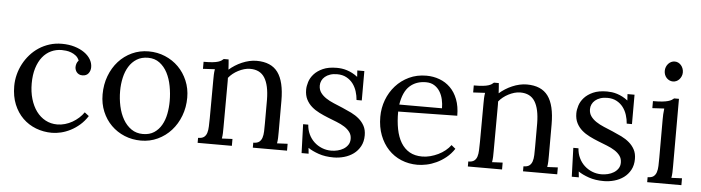

<svg xmlns="http://www.w3.org/2000/svg" viewBox="-46 -927 4168 1141"><g transform="rotate(5 2037.5 -356.5)"><path d="M409.2 -425.3Q402.3 -442.9 389.2 -453.4Q376 -463.9 360.6 -469.7Q345.2 -475.6 329.8 -477.3Q314.5 -479 304.2 -479Q270 -479 240.5 -465.1Q210.9 -451.2 189.5 -424.3Q168 -397.5 155.5 -357.4Q143.1 -317.4 143.1 -265.6Q143.1 -215.8 155.5 -173.6Q168 -131.3 190.4 -100.8Q212.9 -70.3 244.6 -53.2Q276.4 -36.1 314.9 -36.1Q338.4 -36.1 361.3 -42.7Q384.3 -49.3 404.8 -61Q425.3 -72.8 442.6 -88.4Q460 -104 472.2 -122.1L498 -102.1Q478 -70.8 452.4 -48.6Q426.8 -26.4 398.7 -12Q370.6 2.4 342 9.3Q313.5 16.1 288.1 16.1Q237.3 16.1 192.4 -1.2Q147.5 -18.6 113.8 -51.5Q80.1 -84.5 60.5 -132.3Q41 -180.2 41 -241.2Q41 -275.9 49.6 -309.6Q58.1 -343.3 74.2 -373.8Q90.3 -404.3 113.3 -430.4Q136.2 -456.5 165.3 -475.6Q194.3 -494.6 228.8 -505.4Q263.2 -516.1 301.8 -516.1Q343.3 -516.1 377.4 -505.9Q411.6 -495.6 436 -478.5Q460.4 -461.4 473.6 -439.2Q486.8 -417 486.8 -392.6Q486.8 -371.1 474.9 -355.7Q462.9 -340.3 440.4 -339.8Q427.2 -339.4 418.5 -344Q409.7 -348.6 404.3 -355.5Q398.9 -362.3 396.5 -370.4Q394 -378.4 394 -384.8Q394 -394.5 397.2 -405.3Q400.4 -416 409.2 -425.3Z M819.3 -478Q779.8 -478 751.7 -460.4Q723.6 -442.9 705.6 -413.6Q687.5 -384.3 679 -346.2Q670.4 -308.1 670.4 -267.1Q670.4 -220.7 679.9 -176.8Q689.5 -132.8 709 -98.9Q728.5 -64.9 758.1 -44.4Q787.6 -23.9 827.1 -23.9Q866.7 -23.9 893.8 -41.7Q920.9 -59.6 937.7 -88.9Q954.6 -118.2 961.9 -155.8Q969.2 -193.4 969.2 -232.9Q969.2 -277.8 960.9 -321.8Q952.6 -365.7 934.6 -400.4Q916.5 -435.1 887.9 -456.5Q859.4 -478 819.3 -478ZM819.3 -516.1Q872.1 -516.1 918 -496.8Q963.9 -477.5 997.8 -443.6Q1031.7 -409.7 1051.5 -363Q1071.3 -316.4 1071.3 -262.2Q1071.3 -204.1 1052 -153.3Q1032.7 -102.5 998.8 -64.9Q964.8 -27.3 918.7 -5.6Q872.6 16.1 819.3 16.1Q766.6 16.1 720.9 -2.7Q675.3 -21.5 641.4 -55.2Q607.4 -88.9 587.9 -135.5Q568.4 -182.1 568.4 -237.8Q568.4 -296.9 587.6 -347.9Q606.9 -398.9 640.6 -436.3Q674.3 -473.6 720.2 -494.9Q766.1 -516.1 819.3 -516.1Z M1216.3 -379.9Q1216.3 -395.5 1216.8 -411.6Q1217.3 -427.7 1220.2 -444.8L1149.4 -440.9V-482.9Q1182.1 -482.9 1202.6 -485.1Q1223.1 -487.3 1235.6 -491.2Q1248 -495.1 1254.9 -499.8Q1261.7 -504.4 1267.6 -509.8H1296.4Q1297.4 -498.5 1298.6 -484.1Q1299.8 -469.7 1300.8 -449.2Q1316.9 -463.4 1336.2 -475.6Q1355.5 -487.8 1376.5 -496.8Q1397.5 -505.9 1419.7 -511Q1441.9 -516.1 1463.4 -516.1Q1550.3 -516.1 1590.3 -461.7Q1630.4 -407.2 1630.4 -292.5V-106Q1630.4 -85.9 1629.9 -70.6Q1629.4 -55.2 1626.5 -38.1L1689.5 -41V0H1485.4V-29.8Q1508.3 -29.8 1520.3 -38.8Q1532.2 -47.9 1537.6 -64Q1543 -80.1 1543.7 -102.5Q1544.4 -125 1544.4 -151.9V-291.5Q1543.5 -377.9 1516.1 -421.6Q1488.8 -465.3 1429.2 -465.3Q1411.1 -465.3 1393.1 -460Q1375 -454.6 1358.4 -446Q1341.8 -437.5 1327.1 -425.8Q1312.5 -414.1 1301.8 -400.4Q1302.2 -391.6 1302.2 -381.6Q1302.2 -371.6 1302.2 -361.3L1301.3 -106Q1301.3 -85.9 1300.8 -70.6Q1300.3 -55.2 1297.4 -38.1L1360.4 -41V0H1156.2V-29.8Q1179.2 -29.8 1191.2 -38.8Q1203.1 -47.9 1208.3 -64Q1213.4 -80.1 1214.1 -102.5Q1214.8 -125 1215.3 -151.9Z M1950.7 -22.9Q1969.7 -22.9 1989 -27.6Q2008.3 -32.2 2024.2 -42Q2040 -51.8 2050 -66.7Q2060.1 -81.5 2060.1 -102.1Q2060.1 -126 2047.6 -142.8Q2035.2 -159.7 2014.9 -172.6Q1994.6 -185.5 1968.5 -195.8Q1942.4 -206.1 1915.3 -216.8Q1888.2 -227.5 1862.3 -240.5Q1836.4 -253.4 1816.2 -271Q1795.9 -288.6 1783.4 -313Q1771 -337.4 1771 -371.1Q1771 -392.1 1778.8 -417.2Q1786.6 -442.4 1806.2 -464.4Q1825.7 -486.3 1858.6 -501.2Q1891.6 -516.1 1941.9 -516.1Q1955.6 -516.1 1970.9 -514.2Q1986.3 -512.2 2002.4 -507.1Q2018.6 -502 2034.7 -493.7Q2050.8 -485.4 2066.4 -473.1L2064 -511.2H2106V-335.9H2074.7Q2072.8 -361.8 2064.7 -387.2Q2056.6 -412.6 2041.3 -432.9Q2025.9 -453.1 2002.4 -465.8Q1979 -478.5 1946.8 -478.5Q1923.3 -478.5 1905.3 -472.4Q1887.2 -466.3 1874.8 -455.8Q1862.3 -445.3 1856 -431.6Q1849.6 -418 1849.6 -402.8Q1849.6 -378.4 1862.1 -360.8Q1874.5 -343.3 1895 -329.6Q1915.5 -315.9 1941.9 -304.9Q1968.3 -293.9 1995.6 -282.5Q2022.9 -271 2049.3 -258.1Q2075.7 -245.1 2096.2 -227.5Q2116.7 -210 2129.2 -186.5Q2141.6 -163.1 2141.6 -130.9Q2141.6 -93.3 2126.5 -65.4Q2111.3 -37.6 2086.7 -19.5Q2062 -1.5 2031 7.3Q2000 16.1 1968.3 16.1Q1917.5 16.1 1878.9 2.7Q1840.3 -10.7 1815.4 -27.8L1818.8 6.8H1776.9L1771 -165H1801.8Q1803.7 -133.8 1816.2 -107.7Q1828.6 -81.5 1848.9 -62.7Q1869.1 -43.9 1895.3 -33.4Q1921.4 -22.9 1950.7 -22.9Z M2477.1 -477.1Q2418.5 -477.1 2380.4 -442.6Q2342.3 -408.2 2330.1 -331.1H2585Q2585 -357.4 2579.1 -383.5Q2573.2 -409.7 2560.3 -430.4Q2547.4 -451.2 2526.9 -464.1Q2506.3 -477.1 2477.1 -477.1ZM2679.2 -294.9 2327.1 -289.1Q2326.7 -231.4 2335.9 -184.6Q2345.2 -137.7 2365.2 -104.5Q2385.3 -71.3 2416.7 -53.2Q2448.2 -35.2 2492.2 -35.2Q2515.6 -35.2 2540 -41.5Q2564.5 -47.9 2587.2 -58.8Q2609.9 -69.8 2628.9 -85.2Q2647.9 -100.6 2660.6 -118.2L2685.1 -98.1Q2664.6 -66.9 2637.5 -45.2Q2610.4 -23.4 2581.3 -9.8Q2552.2 3.9 2522.9 10Q2493.7 16.1 2468.3 16.1Q2416.5 16.1 2371.8 -2.4Q2327.1 -21 2294.4 -55.7Q2261.7 -90.3 2242.9 -139.2Q2224.1 -188 2224.1 -249Q2224.1 -301.8 2242.2 -349.9Q2260.3 -397.9 2293.5 -435.1Q2326.7 -472.2 2373 -494.1Q2419.4 -516.1 2476.1 -516.1Q2517.6 -516.1 2554.4 -502.4Q2591.3 -488.8 2619.1 -461.4Q2647 -434.1 2663.1 -392.3Q2679.2 -350.6 2679.2 -294.9Z M2828.1 -379.9Q2828.1 -395.5 2828.6 -411.6Q2829.1 -427.7 2832 -444.8L2761.2 -440.9V-482.9Q2793.9 -482.9 2814.5 -485.1Q2835 -487.3 2847.4 -491.2Q2859.9 -495.1 2866.7 -499.8Q2873.5 -504.4 2879.4 -509.8H2908.2Q2909.2 -498.5 2910.4 -484.1Q2911.6 -469.7 2912.6 -449.2Q2928.7 -463.4 2948 -475.6Q2967.3 -487.8 2988.3 -496.8Q3009.3 -505.9 3031.5 -511Q3053.7 -516.1 3075.2 -516.1Q3162.1 -516.1 3202.1 -461.7Q3242.2 -407.2 3242.2 -292.5V-106Q3242.2 -85.9 3241.7 -70.6Q3241.2 -55.2 3238.3 -38.1L3301.3 -41V0H3097.2V-29.8Q3120.1 -29.8 3132.1 -38.8Q3144 -47.9 3149.4 -64Q3154.8 -80.1 3155.5 -102.5Q3156.2 -125 3156.2 -151.9V-291.5Q3155.3 -377.9 3127.9 -421.6Q3100.6 -465.3 3041 -465.3Q3022.9 -465.3 3004.9 -460Q2986.8 -454.6 2970.2 -446Q2953.6 -437.5 2939 -425.8Q2924.3 -414.1 2913.6 -400.4Q2914.1 -391.6 2914.1 -381.6Q2914.1 -371.6 2914.1 -361.3L2913.1 -106Q2913.1 -85.9 2912.6 -70.6Q2912.1 -55.2 2909.2 -38.1L2972.2 -41V0H2768.1V-29.8Q2791 -29.8 2803 -38.8Q2814.9 -47.9 2820.1 -64Q2825.2 -80.1 2825.9 -102.5Q2826.7 -125 2827.1 -151.9Z M3562.5 -22.9Q3581.5 -22.9 3600.8 -27.6Q3620.1 -32.2 3636 -42Q3651.9 -51.8 3661.9 -66.7Q3671.9 -81.5 3671.9 -102.1Q3671.9 -126 3659.4 -142.8Q3647 -159.7 3626.7 -172.6Q3606.4 -185.5 3580.3 -195.8Q3554.2 -206.1 3527.1 -216.8Q3500 -227.5 3474.1 -240.5Q3448.2 -253.4 3428 -271Q3407.7 -288.6 3395.3 -313Q3382.8 -337.4 3382.8 -371.1Q3382.8 -392.1 3390.6 -417.2Q3398.4 -442.4 3418 -464.4Q3437.5 -486.3 3470.5 -501.2Q3503.4 -516.1 3553.7 -516.1Q3567.4 -516.1 3582.8 -514.2Q3598.1 -512.2 3614.3 -507.1Q3630.4 -502 3646.5 -493.7Q3662.6 -485.4 3678.2 -473.1L3675.8 -511.2H3717.8V-335.9H3686.5Q3684.6 -361.8 3676.5 -387.2Q3668.5 -412.6 3653.1 -432.9Q3637.7 -453.1 3614.3 -465.8Q3590.8 -478.5 3558.6 -478.5Q3535.2 -478.5 3517.1 -472.4Q3499 -466.3 3486.6 -455.8Q3474.1 -445.3 3467.8 -431.6Q3461.4 -418 3461.4 -402.8Q3461.4 -378.4 3473.9 -360.8Q3486.3 -343.3 3506.8 -329.6Q3527.3 -315.9 3553.7 -304.9Q3580.1 -293.9 3607.4 -282.5Q3634.8 -271 3661.1 -258.1Q3687.5 -245.1 3708 -227.5Q3728.5 -210 3741 -186.5Q3753.4 -163.1 3753.4 -130.9Q3753.4 -93.3 3738.3 -65.4Q3723.1 -37.6 3698.5 -19.5Q3673.8 -1.5 3642.8 7.3Q3611.8 16.1 3580.1 16.1Q3529.3 16.1 3490.7 2.7Q3452.1 -10.7 3427.2 -27.8L3430.7 6.8H3388.7L3382.8 -165H3413.6Q3415.5 -133.8 3428 -107.7Q3440.4 -81.5 3460.7 -62.7Q3481 -43.9 3507.1 -33.4Q3533.2 -22.9 3562.5 -22.9Z M3897 -379.9Q3897 -395.5 3897.7 -410.2Q3898.4 -424.8 3900.9 -444.8L3830.1 -440.9V-482.9Q3862.8 -482.9 3884.3 -485.1Q3905.8 -487.3 3919.4 -491.2Q3933.1 -495.1 3940.7 -499.8Q3948.2 -504.4 3954.1 -509.8H3982.9V-106Q3982.9 -85.9 3982.4 -70.6Q3981.9 -55.2 3979 -38.1L4042 -41V0H3837.9V-29.8Q3860.8 -29.8 3872.8 -38.8Q3884.8 -47.9 3890.1 -64Q3895.5 -80.1 3896.2 -102.5Q3897 -125 3897 -151.9ZM3992.2 -668Q3992.2 -655.8 3987.5 -645Q3982.9 -634.3 3975.6 -626.2Q3968.3 -618.2 3958.5 -613.8Q3948.7 -609.4 3938 -609.4Q3927.2 -609.4 3917.5 -613.8Q3907.7 -618.2 3900.1 -626.2Q3892.6 -634.3 3888.4 -645Q3884.3 -655.8 3884.3 -668Q3884.3 -680.7 3888.7 -691.7Q3893.1 -702.6 3900.6 -710.9Q3908.2 -719.2 3918 -723.9Q3927.7 -728.5 3939 -728.5Q3950.2 -728.5 3959.7 -723.9Q3969.2 -719.2 3976.6 -710.9Q3983.9 -702.6 3988 -691.7Q3992.2 -680.7 3992.2 -668Z"/></g></svg>

Font: Lora
Style: Regular
Weight: 400
Designer: Olga Karpushina, Alexei Vanyashin
Foundry: Cyreal (www.cyreal.org, a@cyreal.org)
Version: Version 1.014